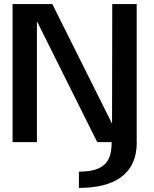

<svg xmlns="http://www.w3.org/2000/svg" viewBox="-20 -695 754 939"><path d="M366 224C536 224 649 160 649 0H648.5V-675H529L528 -90.5L236 -675H41.5V0H160.5V-591.5L455.5 0H526C526 88 498 144.5 366 144.5Z"/></svg>

Font: Anybody Medium
Style: Regular
Weight: 500
Designer: Tyler Finck
Foundry: Etcetera Type Company
Version: Version 1.110